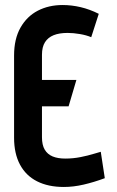

<svg xmlns="http://www.w3.org/2000/svg" viewBox="-20 -732 464 764"><path d="M93 -309H253L284 -414H93ZM343 -584 373 -677Q337 -695 301 -703.5Q265 -712 229 -712Q174 -712 130.5 -689.5Q87 -667 61.5 -622Q36 -577 36 -511V-184Q36 -121 59.5 -77Q83 -33 127.5 -10.5Q172 12 234 12Q272 12 313 2.5Q354 -7 397 -23L381 -128Q376 -127 353.5 -120Q331 -113 301 -107Q271 -101 240 -101Q210 -101 189.5 -109.5Q169 -118 158 -136.5Q147 -155 147 -186V-514Q147 -545 159 -564Q171 -583 193.5 -592Q216 -601 249 -601Q272 -601 298 -596.5Q324 -592 343 -584Z"/></svg>

Font: Advent Pro
Style: Bold
Weight: 700
Designer: VivaRado, Andreas Kalpakidis
Foundry: VivaRado, Andreas Kalpakidis
Version: Version 3.000